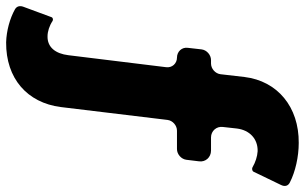

<svg xmlns="http://www.w3.org/2000/svg" viewBox="-313 -588 994 626"><g transform="rotate(90 184.0 -275.0)"><path d="M364 -618C381 -617 400 -611 417 -601C421 -599 429 -600 431 -605L474 -694C480 -706 478 -717 466 -723C431 -741 382 -752 337 -752C220 -753 135 -683 122 -575L113 -497C111 -480 95 -466 78 -466H67C50 -466 34 -452 32 -435L27 -391C24 -371 39 -355 59 -355C78 -355 93 -339 90 -319L51 -1C46 41 25 68 -11 67C-26 67 -45 61 -60 51C-64 48 -71 49 -73 54L-107 146C-111 157 -109 167 -99 173C-69 190 -28 201 9 202C127 203 206 133 220 24L262 -324C264 -341 280 -355 297 -355H357C374 -355 390 -369 392 -386L397 -427C400 -448 384 -466 362 -466H319C298 -466 282 -484 285 -505L290 -550C295 -592 324 -619 364 -618Z"/></g></svg>

Font: Trueno
Style: RoundBd
Weight: 700
Designer: Julieta Ulanovsky, Jasper
Foundry: Julieta Ulanovsky, Cannot Into Space Fonts
Version: Version 3.001